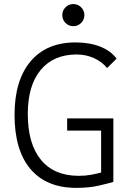

<svg xmlns="http://www.w3.org/2000/svg" viewBox="-20 -911 626 941"><path d="M354 9.8Q207.5 9.8 129.4 -82.5Q51.3 -174.8 51.3 -347.7Q51.3 -517.1 129.6 -610.1Q208 -703.1 350.1 -703.1Q418.9 -703.1 471.4 -682.4Q523.9 -661.6 551.3 -623.5L504.9 -577.6Q478.5 -609.4 439.5 -626.7Q400.4 -644 356 -644Q242.2 -644 179.2 -567.9Q116.2 -491.7 116.2 -352.5Q116.2 -206.1 180.7 -127.7Q245.1 -49.3 365.7 -49.3Q398.9 -49.3 426.5 -54.4Q454.1 -59.6 475.6 -65.4V-271H309.1V-330.6H535.6V-19.5Q515.1 -13.2 466.3 -1.7Q417.5 9.8 354 9.8ZM339.4 -782.7Q316.9 -782.7 301 -798.6Q285.2 -814.5 285.2 -836.9Q285.2 -859.4 301 -875.2Q316.9 -891.1 339.4 -891.1Q361.8 -891.1 377.7 -875.2Q393.6 -859.4 393.6 -836.9Q393.6 -814.5 377.7 -798.6Q361.8 -782.7 339.4 -782.7Z"/></svg>

Font: Caskaydia Cove Light
Style: Regular
Weight: 300
Monospace: yes
Designer: Aaron Bell
Foundry: Saja Typeworks
Version: Version 4.300; ttfautohint (v1.8.3)